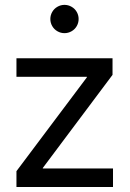

<svg xmlns="http://www.w3.org/2000/svg" viewBox="-20 -749 519 769"><path d="M45.9 -63.5 328.1 -439.5V-441.4H45.9V-515.6H430.7V-449.2L151.4 -76.2V-74.2H432.6V0H45.9ZM181.6 -672.9Q181.6 -688 189.2 -701.2Q196.8 -714.4 210 -721.9Q223.1 -729.5 238.3 -729.5Q253.4 -729.5 266.6 -721.9Q279.8 -714.4 287.4 -701.2Q294.9 -688 294.9 -672.9Q294.9 -657.7 287.4 -644.5Q279.8 -631.3 266.6 -623.8Q253.4 -616.2 238.3 -616.2Q223.1 -616.2 210 -623.8Q196.8 -631.3 189.2 -644.5Q181.6 -657.7 181.6 -672.9Z"/></svg>

Font: Intratopia Thin
Style: Regular
Weight: 100
Designer: Rasmus Andersson
Foundry: rsms
Version: Version 3.000;Glyphs 3.2.3 (3260)